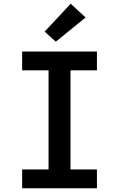

<svg xmlns="http://www.w3.org/2000/svg" viewBox="-20 -1012 640 1032"><path d="M99 0V-101H241V-634H99V-735H501V-634H359V-101H501V0ZM280 -788 220 -842 360 -992 440 -918Z"/></svg>

Font: Iosevka Curly Extended
Style: Bold
Weight: 700
Width: 7
Monospace: yes
Designer: Belleve Invis
Foundry: Belleve Invis
Version: Version 11.1.0; ttfautohint (v1.8.3)